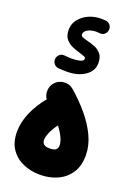

<svg xmlns="http://www.w3.org/2000/svg" viewBox="-183 -994 815 1143"><g transform="rotate(20 224.5 -423.0)"><path d="M9.3 -118.2Q9.3 -179.2 36.6 -241.9Q64 -304.7 109.9 -359.4Q94.2 -382.3 95.5 -410.9Q96.7 -439.5 115.2 -461.4Q137.7 -487.3 172.6 -490Q207.5 -492.7 233.4 -470.2Q291.5 -419.9 339.1 -363.3Q386.7 -306.6 414.8 -246.3Q442.9 -186 442.9 -125.5Q442.9 -57.1 412.8 -12.5Q382.8 32.2 333.3 54.2Q283.7 76.2 224.6 76.2Q166.5 76.2 117.4 54.9Q68.4 33.7 38.8 -9.5Q9.3 -52.7 9.3 -118.2ZM177.2 -128.9Q177.2 -111.8 187.7 -101.3Q198.2 -90.8 224.6 -90.8Q254.9 -90.8 265.4 -100.8Q275.9 -110.8 275.9 -129.9Q275.9 -148.4 263.4 -176Q251 -203.6 226.1 -236.8Q202.1 -205.1 189.7 -175.8Q177.2 -146.5 177.2 -128.9ZM316.9 -874.5Q314.9 -857.4 302.2 -846.4Q289.6 -835.4 272.5 -837.4Q262.2 -838.9 252.4 -838.9Q220.2 -838.9 197.5 -826.9Q174.8 -814.9 174.8 -795.4Q174.8 -784.7 188 -779.3Q201.2 -773.9 220.7 -769Q243.2 -763.7 267.3 -754.2Q291.5 -744.6 308.3 -724.6Q325.2 -704.6 325.2 -667Q325.2 -617.2 280.3 -586.2Q235.4 -555.2 164.1 -555.2Q147.9 -555.2 134.8 -555.9Q121.6 -556.6 111.3 -557.6Q94.2 -559.6 83.5 -573Q72.8 -586.4 74.7 -604Q77.1 -622.1 90.6 -632.8Q104 -643.6 121.6 -641.1Q131.3 -640.1 142.8 -639.2Q154.3 -638.2 166.5 -638.2Q194.3 -638.2 217.5 -643.8Q240.7 -649.4 240.7 -664.6Q240.7 -672.4 229.2 -677Q217.8 -681.6 200.7 -686.5Q178.7 -692.9 153.1 -703.1Q127.4 -713.4 109.1 -734.6Q90.8 -755.9 90.8 -794.4Q90.8 -830.1 112.5 -858.9Q134.3 -887.7 170.9 -904.8Q207.5 -921.9 252.4 -921.9Q263.2 -921.9 279.8 -920.4Q296.9 -918.9 307.9 -905.8Q318.8 -892.6 316.9 -874.5Z"/></g></svg>

Font: Mikhak-FD Black
Style: Regular
Weight: 900
Designer: Amin Abedi
Version: Version 3.2